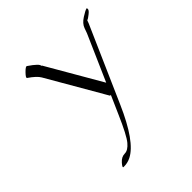

<svg xmlns="http://www.w3.org/2000/svg" viewBox="-162 -433 778 778"><g transform="rotate(-45 226.5 -44.5)"><path d="M450.2 -321.8Q453.1 -322.3 452.4 -315.4Q451.7 -308.6 438 -298.1Q424.3 -287.6 422.1 -287.1Q419.9 -286.6 418.9 -286.6Q418.5 -285.6 416.7 -281.2Q415 -276.9 414.1 -273.9L271.5 49.8Q206.5 198.2 144 229.5Q124.5 239.3 102.5 238.8Q94.2 238.8 109.6 221.2Q125 203.6 143.8 203.6Q162.6 203.6 182.1 180.2Q201.7 156.7 237.8 73.7L272.5 -4.9Q268.6 -2.9 267.1 -5.4L124.5 -252Q114.3 -270 80.6 -293Q75.7 -296.4 92.5 -313.7Q109.4 -331.1 114.3 -327.6Q158.7 -297.4 156.2 -286.6Q158.7 -287.1 159.2 -285.2L293.9 -52.7L380.4 -249.5Q381.3 -252 388.2 -271.2Q395 -290.5 418.5 -305.4Q441.9 -320.3 450.2 -321.8Z"/></g></svg>

Font: ML-NILA03
Style: Regular
Weight: 400
Designer: CLT@C-DIT
Version: Version ML-NILA03 1.0